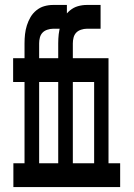

<svg xmlns="http://www.w3.org/2000/svg" viewBox="-20 -755 540 775"><path d="M34 0V-96H79V-424H33V-520H79V-580Q79 -599 81 -617Q83 -635 88.5 -652.5Q94 -670 103 -685.5Q112 -701 126.5 -713Q141 -725 158.5 -730Q176 -735 194 -735H250V-639H194Q183 -639 171 -635Q159 -631 151.5 -623Q144 -615 141 -603.5Q138 -592 138 -580V-520H236V-424H138V-96H193V0ZM170 0V-96H215V-424H169V-520H215V-580Q215 -599 217 -617Q219 -635 224.5 -652.5Q230 -670 239 -685.5Q248 -701 262.5 -713Q277 -725 294.5 -730Q312 -735 330 -735H386V-639H330Q319 -639 307 -635Q295 -631 287.5 -623Q280 -615 277 -603.5Q274 -592 274 -580V-520H372V-424H274V-96H329V0ZM306 0V-96H360V-424H313V-520H418V-96H465V0Z"/></svg>

Font: Iosevka Curly Slab
Style: Bold
Weight: 700
Monospace: yes
Designer: Belleve Invis
Foundry: Belleve Invis
Version: Version 22.1.2; ttfautohint (v1.8.4)